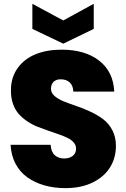

<svg xmlns="http://www.w3.org/2000/svg" viewBox="-20 -975 660 1002"><path d="M585 -213.9Q585 -151.4 554.4 -101.8Q523.9 -52.2 463.6 -22.7Q403.3 6.8 321.8 6.8Q262.2 6.8 211.7 -7.6Q161.1 -22 122.6 -49.6Q84 -77.1 61 -120.6Q38.1 -164.1 35.2 -219.2H244.1Q247.1 -181.6 266.1 -164.8Q285.2 -147.9 314.9 -147.9Q342.3 -147.9 359.6 -161.4Q377 -174.8 377 -199.2Q377 -217.3 365 -231.2Q353 -245.1 333.3 -254.9Q313.5 -264.6 287.8 -273.7Q262.2 -282.7 233.9 -292.2Q205.6 -301.8 177.2 -313Q148.9 -324.2 123.5 -341.1Q98.1 -357.9 78.6 -379.4Q59.1 -400.9 47.9 -432.9Q36.6 -464.8 37.1 -503.9Q37.1 -571.3 72.3 -619.9Q107.4 -668.5 166.3 -692.1Q225.1 -715.8 300.8 -715.8Q423.8 -715.8 497.6 -658.4Q571.3 -601.1 576.2 -497.1H362.8Q361.3 -528.8 343.8 -544.9Q326.2 -561 297.9 -561Q275.4 -562 260.7 -549.1Q246.1 -536.1 246.1 -511.2Q246.1 -490.2 264.9 -473.9Q283.7 -457.5 313.5 -445.6Q343.3 -433.6 379.4 -421.4Q415.5 -409.2 451.7 -392.3Q487.8 -375.5 517.6 -353.5Q547.4 -331.5 566.2 -295.7Q585 -259.8 585 -213.9ZM310.1 -868.2 469.2 -955.1V-824.2L310.1 -747.1L148.9 -824.2V-955.1Z"/></svg>

Font: Poppins ExtraBold
Style: Regular
Weight: 800
Designer: Ninad Kale (Devanagari), Jonny Pinhorn (Latin)
Foundry: Indian Type Foundry
Version: Version 3.200;PS 1.000;hotconv 16.6.54;makeotf.lib2.5.65590